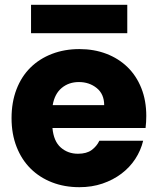

<svg xmlns="http://www.w3.org/2000/svg" viewBox="-20 -770 656 798"><path d="M308 -429Q266 -429 236.5 -404.5Q207 -380 199 -333H413Q413 -379 382 -404Q351 -429 308 -429ZM575 -185Q565 -144 542 -109Q519 -74 484.5 -48Q450 -22 406 -7Q362 8 310 8Q248 8 196.5 -12Q145 -32 107.5 -69Q70 -106 49 -159.5Q28 -213 28 -279Q28 -345 48.5 -398.5Q69 -452 106.5 -489Q144 -526 196 -546Q248 -566 310 -566Q371 -566 422 -546.5Q473 -527 510 -491Q547 -455 567.5 -403.5Q588 -352 588 -288Q588 -263 585 -238H198Q203 -183 232.5 -157Q262 -131 304 -131Q340 -131 361 -146.5Q382 -162 393 -185ZM109 -750H509V-632H109Z"/></svg>

Font: SVN-Poppins
Style: Bold
Weight: 700
Designer: Ninad Kale (Devanagari), Jonny Pinhorn (Latin)
Foundry: Indian Type Foundry
Version: Version 3.200;PS 1.000;hotconv 16.6.54;makeotf.lib2.5.65590